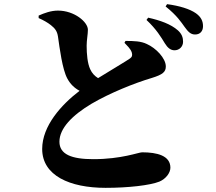

<svg xmlns="http://www.w3.org/2000/svg" viewBox="-20 -842 1040 924"><path d="M579 -636C591 -623 608 -608 614 -590C618 -577 616 -568 606 -561C588 -548 518 -507 452 -466C436 -476 423 -489 414 -509C401 -537 397 -582 397 -622C397 -649 403 -677 403 -699C403 -736 338 -791 259 -791C225 -791 193 -779 166 -767V-755C189 -745 210 -733 225 -721C245 -705 255 -692 259 -666C267 -610 280 -508 304 -464C318 -438 337 -419 363 -405C275 -338 183 -236 183 -125C183 3 316 62 488 62C597 62 702 50 747 32C778 19 800 -10 800 -35C800 -93 736 -109 664 -109C647 -109 565 -76 429 -76C325 -76 266 -99 266 -160C266 -224 327 -287 421 -343C510 -395 627 -442 711 -467C763 -483 778 -496 778 -522C778 -562 730 -611 687 -630C659 -644 624 -645 584 -645ZM685 -746C733 -701 756 -662 773 -634C787 -611 801 -601 818 -600C843 -599 861 -618 861 -641C861 -660 856 -678 836 -696C802 -726 751 -744 693 -757ZM777 -811C833 -766 852 -735 868 -713C886 -688 898 -676 919 -676C943 -676 957 -692 957 -716C957 -740 948 -760 923 -778C893 -799 844 -814 784 -822Z"/></svg>

Font: Noto Serif CJK JP Black
Style: Regular
Weight: 900
Designer: Ryoko NISHIZUKA 西塚涼子 (kana & ideographs); Frank Grießhammer (Latin, Greek & Cyrillic); Wenlong ZHANG 张文龙 (bopomofo); San
Foundry: Adobe Systems Incorporated
Version: Version 1.001;PS 1.001;hotconv 16.6.54;makeotf.lib2.5.65590